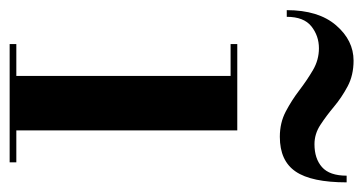

<svg xmlns="http://www.w3.org/2000/svg" viewBox="-226 -542 735 388"><g transform="rotate(90 141.0 -347.5)"><path d="M44 -625Q19 -625 -0.2 -609.8Q-19.5 -594.5 -19.5 -560H-33Q-33 -624 -2.5 -659.5Q28 -695 69 -695Q98.5 -695 121 -683Q143.5 -671 162 -655.5Q180.5 -640 198.8 -628Q217 -616 238 -616Q267 -616 284.2 -631.2Q301.5 -646.5 301.5 -681H315Q315 -610 293.2 -578Q271.5 -546 223 -546Q194.5 -546 171.8 -558Q149 -570 128.8 -585.5Q108.5 -601 88 -613Q67.5 -625 44 -625ZM35.5 -13.5H100V-446.5H35.5V-460H210V-13.5H274.5V0H35.5Z"/></g></svg>

Font: Bodoni* 16 Medium
Style: Regular
Weight: 500
Version: Version 2.2